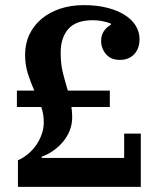

<svg xmlns="http://www.w3.org/2000/svg" viewBox="-20 -730 632 750"><path d="M50 -104Q71 -113 89.5 -128.5Q108 -144 121.5 -163.5Q135 -183 143 -205.5Q151 -228 151 -252Q151 -269 148.5 -283.5Q146 -298 141 -312H46V-376H114Q100 -408 89 -442Q78 -476 78 -516Q78 -560 95 -595.5Q112 -631 142.5 -656.5Q173 -682 215 -696Q257 -710 307 -710Q359 -710 399.5 -699.5Q440 -689 468 -671Q496 -653 510.5 -629Q525 -605 525 -577Q525 -540 504 -518Q483 -496 448 -496Q413 -496 394 -518.5Q375 -541 375 -570Q375 -592 385.5 -608Q396 -624 413 -633V-638Q400 -643 382 -647Q364 -651 343 -651Q277 -651 247 -617Q217 -583 217 -523Q217 -479 226 -444Q235 -409 245 -376H409V-312H259Q262 -292 262 -272Q262 -244 252 -219.5Q242 -195 225.5 -175.5Q209 -156 187.5 -141Q166 -126 143 -118V-113H465V-208H530V0H50Z"/></svg>

Font: IBM Plex Serif SmBld
Style: Regular
Weight: 600
Designer: Mike Abbink, Paul van der Laan, Pieter van Rosmalen
Foundry: Bold Monday
Version: Version 3.001